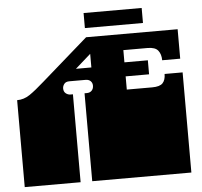

<svg xmlns="http://www.w3.org/2000/svg" viewBox="-56 -896 1003 955"><g transform="rotate(-5 445.0 -418.5)"><path d="M29 0V-135Q29 -152 29 -156.5Q29 -161 29 -163Q29 -165 29 -171V-172Q29 -179 29 -180.5Q29 -182 29 -187.5Q29 -193 29 -209V-260Q29 -277 29 -281.5Q29 -286 29 -288Q29 -290 29 -296V-297Q29 -304 29 -305.5Q29 -307 29 -312.5Q29 -318 29 -334V-434Q63 -434 92.5 -454Q122 -474 167 -514L398 -716H855V-569H765Q765 -599 750.5 -617.5Q736 -636 698 -636H577V-575H694V-505H577V-439H704Q742 -439 756.5 -454.5Q771 -470 771 -500H861V-334Q861 -318 861 -312.5Q861 -307 861 -305.5Q861 -304 861 -297V-296Q861 -290 861 -288Q861 -286 861 -281.5Q861 -277 861 -260V-209Q861 -193 861 -187.5Q861 -182 861 -180.5Q861 -179 861 -172V-171Q861 -165 861 -163Q861 -161 861 -156.5Q861 -152 861 -135V0H366V-135Q366 -152 366 -156.5Q366 -161 366 -163Q366 -165 366 -171V-172Q366 -179 366 -180.5Q366 -182 366 -187.5Q366 -193 366 -209V-260Q366 -277 366 -281.5Q366 -286 366 -288Q366 -290 366 -296V-297Q366 -304 366 -306Q366 -308 366 -313Q366 -318 366 -334V-439H377Q393 -439 402 -448.5Q411 -458 411 -473Q411 -487 402 -496Q393 -505 377 -505H296Q278 -505 270 -494.5Q262 -484 262 -472Q262 -456 272.5 -447.5Q283 -439 296 -439H308V0ZM334 -564H411V-632ZM396 -762V-837H686V-762Z"/></g></svg>

Font: Danfo
Style: Regular
Weight: 400
Designer: Seyi Olusanya, David Udoh, Eyiyemi Adegbite, Mirko Velimirović
Version: Version 1.000